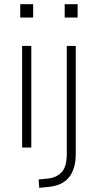

<svg xmlns="http://www.w3.org/2000/svg" viewBox="-20 -707 464 920"><path d="M77 -623V-687H139V-623ZM86 0V-487H130V0ZM290 -623V-687H352V-623ZM168 193 165 153 206 149Q250 145 275 118.5Q300 92 300 31V-487H343V30Q343 68 334.5 96Q326 124 309.5 144Q293 164 268 175Q243 186 210 189Z"/></svg>

Font: Nunito Sans 10pt SemiCondensed ExtraLight
Style: Regular
Weight: 250
Width: 4
Designer: Vernon Adams
Foundry: Vernon Adams
Version: Version 3.101;gftools[0.9.27]